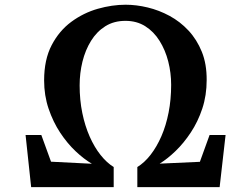

<svg xmlns="http://www.w3.org/2000/svg" viewBox="-20 -772 1036 792"><path d="M108.5 0 85.5 -215H150.5L190.5 -105L359 -96.5Q326.5 -115.5 292 -148Q257.5 -180.5 228.2 -224.8Q199 -269 180.5 -323.5Q162 -378 162 -440.5Q162 -526 193 -585.5Q224 -645 274.2 -682Q324.5 -719 383.5 -735.8Q442.5 -752.5 498 -752.5Q542.5 -752.5 589.2 -741.2Q636 -730 679.5 -706.5Q723 -683 757.5 -646Q792 -609 812.5 -558.5Q833 -508 832.5 -441.5Q832.5 -378.5 814.5 -324.2Q796.5 -270 767.2 -225.8Q738 -181.5 704.2 -149Q670.5 -116.5 638.5 -97L804.5 -104.5L844.5 -215H910.5L886 0H546.5V-83Q576 -101 601.2 -133.5Q626.5 -166 645.8 -210.2Q665 -254.5 675.5 -308Q686 -361.5 686 -422Q686 -471.5 674 -518.5Q662 -565.5 638.2 -603.5Q614.5 -641.5 579.2 -663.8Q544 -686 497.5 -686Q450 -686 414.5 -663.8Q379 -641.5 355.5 -603.5Q332 -565.5 320.2 -518Q308.5 -470.5 308.5 -420Q308.5 -359.5 319.5 -306Q330.5 -252.5 350 -208.5Q369.5 -164.5 395 -132.5Q420.5 -100.5 449 -83V0Z"/></svg>

Font: Merriweather 28pt ExtraBold
Style: Regular
Weight: 800
Version: Version 2.100